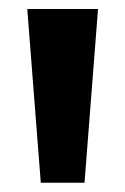

<svg xmlns="http://www.w3.org/2000/svg" viewBox="-20 -828 278 426"><path d="M70.5 -422.5 40.5 -808H197.5L167.5 -422.5Z"/></svg>

Font: Encode Sans SC
Style: Bold
Weight: 700
Version: Version 3.002